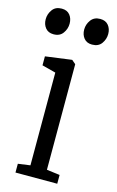

<svg xmlns="http://www.w3.org/2000/svg" viewBox="-133 -827 534 877"><g transform="rotate(15 134.0 -389.0)"><path d="M35 0V-41.5L92.5 -49.5V-488L27.5 -505V-547.5L150 -564H152.5L170.5 -548.5V-49.5L232.5 -41.5V0ZM38.5 -655Q14 -655 0.5 -671.5Q-13 -688 -13 -712.5Q-13 -737 1.8 -757.5Q16.5 -778 45.5 -778H46.5Q71.5 -778 84.8 -761.5Q98 -745 98 -720.5Q98 -696 83.2 -675.5Q68.5 -655 39.5 -655ZM220.5 -655Q196 -655 182.5 -671.5Q169 -688 169 -712.5Q169 -737 184 -757.5Q199 -778 227.5 -778H228.5Q253.5 -778 267 -761.5Q280.5 -745 280.5 -720.5Q280.5 -696 265.8 -675.5Q251 -655 221.5 -655Z"/></g></svg>

Font: Merriweather 24pt SemiCondensed Light
Style: Regular
Weight: 300
Width: 4
Designer: Eben Sorkin
Foundry: Eben Sorkin
Version: Version 2.100